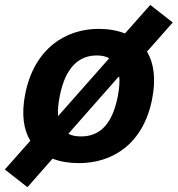

<svg xmlns="http://www.w3.org/2000/svg" viewBox="-59 -666 738 798"><path d="M573.5 -255.5C590 -339.5 580 -404.5 552 -451.5L659 -572.5L565.5 -645.5L460.5 -527C428.5 -539.5 391.5 -546 351 -546C214.5 -546 83 -465 45.5 -274C29.5 -190.5 39 -127 67 -81L-39 38.5L55 112L159.5 -6.5C192 6 229 12 269 12C405.5 12 536.5 -64.5 573.5 -255.5ZM430.5 -265C405.5 -138 347 -99 277.5 -99C257.5 -99 239.5 -102 225 -110L436.5 -350C439 -327.5 437 -299 430.5 -265ZM182.5 -183.5C180.5 -205.5 182.5 -232 189 -265C213.5 -392 273.5 -435.5 343 -435.5C363 -435.5 380.5 -432 395 -424Z"/></svg>

Font: Monaspace Neon
Style: Bold Italic
Weight: 700
Italic angle: -11°
Designer: Riley Cran & the Lettermatic Team
Foundry: Lettermatic
Version: Version 1.200 (Monaspace Neon)